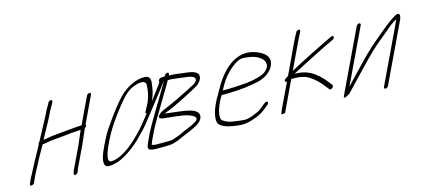

<svg xmlns="http://www.w3.org/2000/svg" viewBox="-52 -952 3038 1384"><g transform="rotate(-15 1467.5 -260.0)"><path d="M323.8 -515 320.9 -509C310 -487 297.6 -473 290.2 -453L279.3 -431L188.5 -261C184.6 -258 182.3 -254 180.4 -251C178.4 -248 177.5 -245 178.5 -242C169.5 -223 134.2 -162 124.2 -143L56.4 -14C52.6 -5 50.4 2 47.8 7L44.6 14C40.7 23 43.8 29 51.8 29C59.8 29 70.7 23 74.6 14L77.8 7C80.4 2 83.9 -6 87.7 -15C106 -57 132.3 -99 152.9 -142L203.4 -232C206.3 -238 210.3 -238 218.3 -238C224.3 -238 233.9 -240 246.8 -243C259.8 -246 281.7 -249 311.4 -251C341 -253 377.3 -257 420.8 -262C445.8 -265 475.8 -265 498.4 -267L453.9 -164L376.3 -1C367.3 18 365.5 30 370.9 35C376.4 40 383.3 37 392.8 29C401 22 402.5 8 406.3 -1L484.2 -165L531 -272C542.9 -278 548.7 -290 542.6 -296L635.9 -493C639.4 -501 635.6 -508 627.6 -508C619.6 -508 609.4 -501 605.9 -493L512.9 -297C475.3 -295 458 -294 410.4 -289C362.8 -284 281.2 -279 254 -272C242.1 -269 233.7 -268 229.7 -268C225.7 -268 222.4 -267 221.1 -266C238.5 -302 290.3 -390 309.3 -431L320.5 -454L350.9 -509L353.8 -515C357.4 -523 353.6 -530 345.6 -530C337.6 -530 327.4 -523 323.8 -515Z M1156.2 -481C1131 -446 1102.1 -405 1067.7 -360C1059.7 -349 1052 -340 1048.2 -334C1050.4 -339 1053.7 -349 1059.5 -363C1073 -397 1076.4 -426 1079.7 -455C1087 -495 1073.7 -515 1038.7 -515C1010.9 -517 975.9 -509 935.2 -489C876.3 -459 838.3 -418 783.1 -348C762 -321 730.2 -277 689.2 -217C669.9 -188 644.5 -140 615.2 -73C593 -19 590.5 15 606.4 31C618.1 41 646.7 40 692.9 27C710.1 22 734 11 765.1 -8C796.1 -27 829.9 -52 865.8 -85C909.9 -128 943.1 -163 963.5 -189L1045.3 -293C1114.3 -380 1161.5 -442 1184.6 -477C1185.9 -479 1187.2 -481 1188.4 -483ZM989.4 -260 933.5 -189C902.2 -149 834.1 -84 816.9 -71C773.5 -34 707.3 9 654.3 9C616.3 9 631.8 -55 700.1 -182C726.4 -230 765.5 -287 817.2 -353C861 -408 892.4 -445 936.7 -466C956.4 -475 963 -476 980.8 -482C1011.2 -489 1029.7 -485 1039.8 -471C1046.2 -462 1037.6 -401 1033.1 -386C1027.7 -368 1021.3 -342 1006.8 -316C997.1 -299 992.1 -288 988.7 -281L982.4 -271C978.9 -264 980.4 -260 989.4 -260Z M1197.6 -451C1228.6 -451 1248.6 -448 1278.4 -444C1318.5 -438 1390.2 -437 1394 -408C1396.6 -391 1374.6 -375 1359.4 -368C1347.8 -363 1334.6 -356 1318.7 -347C1297.9 -335 1178.6 -277 1137.5 -261C1116 -253 1100.5 -245 1089.3 -238C1038.3 -197 1085 -193 1124.1 -190C1172.8 -186 1191.5 -182 1234 -177C1266.7 -173 1304.3 -159 1319.5 -144C1339.5 -125 1313.5 -109 1279.1 -92L1255.9 -82C1237.1 -73 1217.2 -67 1199 -57C1185.8 -50 1163 -41 1127.2 -29C1117.2 -26 1102.6 -24 1084.6 -24H995.6C985.6 -24 975.2 -26 965.5 -30C970 -41 970.2 -48 975.7 -59L989.5 -87C1004.6 -122 1032 -174 1074.8 -243C1091.7 -271 1127.3 -333 1145.5 -362C1163 -389 1182.4 -425 1197.6 -451ZM1186.3 -488 1183.1 -481H1157.1C1149.1 -481 1138.9 -474 1135.3 -466C1131.8 -458 1134.6 -451 1142.6 -451H1167.6C1161.8 -442 1155.6 -429 1146.9 -414C1125.9 -376 1105.4 -346 1081.1 -304C1052.3 -254 1033.8 -227 1007.9 -180C986.3 -140 975.2 -124 959.5 -87L944.1 -54C917.7 1 939.1 6 998.1 6H1054.1C1072.1 6 1086.4 5 1097.7 4C1120.1 3 1156.2 -10 1204.4 -33C1234.9 -47 1248.8 -50 1282.2 -67C1334.5 -90 1359 -117 1357.5 -147C1356 -177 1319.3 -197 1247.4 -207C1233.1 -209 1220.4 -210 1210 -212C1183.3 -216 1140.2 -219 1112.8 -224C1116.5 -226 1131 -231 1153.9 -240C1176.7 -249 1211.8 -265 1259.4 -289L1296.4 -308C1308.3 -314 1320.2 -320 1331.1 -326C1358.1 -342 1387.6 -353 1406.3 -374C1428.2 -399 1428.6 -410 1426.3 -428C1423.3 -450 1386.4 -463 1351.7 -467C1301.2 -472 1265.1 -481 1213.1 -481L1216.3 -488C1220.1 -497 1217 -503 1209 -503C1201 -503 1190.1 -497 1186.3 -488Z M1561.3 -276C1563.5 -280 1568.1 -288 1575.5 -302C1608.5 -362 1651.6 -410 1702.1 -443C1742.3 -469 1762.3 -466 1809.1 -459C1862.9 -452 1912.1 -421 1916.1 -383C1919.6 -356 1895.7 -328 1866.3 -314C1823.3 -295 1762.5 -283 1685.5 -280C1655.2 -279 1634.3 -276 1603.3 -276ZM1544.8 -246H1588.8C1620.8 -246 1642.7 -249 1674 -250C1733 -253 1819.7 -268 1846.2 -279L1869.1 -288C1896.5 -302 1917.2 -320 1933.5 -343C1964.6 -394 1953.5 -435 1897.3 -466C1749.3 -545 1624 -446 1538.4 -289C1509.6 -236 1506.6 -239 1482.2 -184C1456.8 -126 1448.2 -64 1472.5 -46C1490.2 -29 1522.1 -16 1566.8 -9C1596.3 -4 1618.6 -2 1633.6 -2C1663.3 -1 1701.2 -10 1745.9 -28C1788.2 -45 1798.7 -56 1830.6 -81L1844.1 -92C1865.1 -108 1848.8 -126 1830.1 -111L1815.6 -100C1769 -60 1771.6 -65 1719.9 -44C1697.1 -35 1676.5 -30 1657.8 -31C1639.1 -32 1613.1 -35 1579.6 -40C1547.9 -44 1521.1 -54 1499.4 -71C1495 -76 1491.9 -82 1491.5 -90C1488.6 -119 1498.3 -156 1519.2 -200C1526 -215 1534.7 -230 1544.8 -246Z M2180.7 -543 2177.8 -537C2169.4 -520 2160.6 -508 2149.7 -483L2042.9 -256C2040.6 -255 2038 -253 2035.4 -251L2022.8 -243C2003 -231 2011 -215 2024.9 -218L1936.4 -33C1933.9 -28 1932 -22 1929.7 -15L1924.3 -1L1929 0L1952.9 -3L2059.1 -228H2084.1C2117.1 -228 2144.5 -223 2166.7 -214C2217.7 -192 2263.9 -142 2293.9 -101L2306.2 -86C2315.4 -74 2344.7 -97 2334.8 -110L2324.2 -124C2299.6 -157 2279.5 -182 2236.7 -214C2197.8 -243 2152.6 -258 2098.6 -258H2091.6C2101.5 -264 2114.7 -271 2131.2 -279C2164.6 -296 2217.8 -325 2253.1 -342C2294.5 -362 2353.6 -394 2397.6 -413L2418.7 -423C2442.2 -434 2435.8 -458 2416 -449L2394.8 -439C2355.1 -421 2166.4 -327 2085.2 -282L2181 -484L2207.8 -537L2210.7 -543C2214.2 -551 2210.4 -558 2202.4 -558C2194.4 -558 2184.2 -551 2180.7 -543Z M2613.9 -474 2395.7 -15C2386.1 6 2395.8 7 2425.5 -11C2429.1 -13 2432.7 -15 2435.1 -16C2446.5 -27 2458.6 -40 2472.4 -55C2503.1 -89 2536.6 -122 2569.6 -157L2622 -212C2663.6 -255 2704 -294 2745.7 -328C2787.5 -362 2810.5 -381 2817.4 -387C2844.3 -412 2871.6 -432 2900.6 -448C2900.7 -445 2899.1 -440 2896.5 -435L2690 0C2686.5 8 2690.3 15 2698.3 15C2706.3 15 2716.5 8 2720 0L2926.5 -435C2941 -465 2940.5 -495 2904.1 -478C2871.4 -460 2827.3 -428 2773.5 -381C2710.7 -331 2653.2 -279 2601.1 -225L2548.8 -170C2511.4 -131 2477.7 -97 2449.9 -66L2643.9 -474C2647.4 -482 2643.6 -489 2635.6 -489C2627.6 -489 2617.4 -482 2613.9 -474Z"/></g></svg>

Font: MewTooHand
Style: UltIta
Weight: 400
Designer: Mew Too, Robert Jablonski
Version: Version 0.77